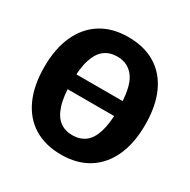

<svg xmlns="http://www.w3.org/2000/svg" viewBox="-163 -861 1017 1030"><g transform="rotate(30 345.5 -346.5)"><path d="M345.4 -710.3Q443.6 -710.3 513.4 -667.8Q583.3 -625.2 620.4 -544.2Q657.5 -463.1 657.5 -347.1Q657.5 -233.7 620.4 -152.1Q583.3 -70.4 513.4 -26.7Q443.6 17 345.4 17Q247.5 17 177.7 -25.7Q107.8 -68.4 70.5 -150.1Q33.2 -231.7 33.2 -346.7Q33.2 -460.1 70.5 -541.7Q107.8 -623.2 177.7 -666.8Q247.5 -710.3 345.4 -710.3ZM345.4 -590Q299.6 -590 267.3 -565.9Q235 -541.7 217.7 -488.3Q200.3 -434.9 200.3 -346.7Q200.3 -259.6 217.8 -205.7Q235.4 -151.9 267.7 -127.6Q300 -103.4 345.4 -103.4Q392.2 -103.4 424.5 -127.6Q456.8 -151.9 473.6 -205.7Q490.4 -259.6 490.4 -347.1Q490.4 -478.7 453.1 -534.3Q415.7 -590 345.4 -590ZM129.5 -397.2H561.3V-304.8H128.5Z"/></g></svg>

Font: Fira Sans Variable
Style: Regular
Weight: 400
Designer: Carrois Corporate & Edenspiekermann AG
Foundry: Carrois Corporate GbR & Edenspiekermann AG
Version: Version 4.202